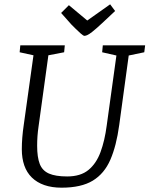

<svg xmlns="http://www.w3.org/2000/svg" viewBox="-20 -858 692 889"><path d="M265 11Q220 11 185.5 -1Q151 -13 127.5 -36Q104 -59 92.5 -92Q81 -125 81 -167Q81 -219 90 -280L135 -602L71 -616L74 -648H280L277 -616L204 -602L159 -276Q155 -249 153.5 -227Q152 -205 152 -183Q152 -130 164 -99Q176 -68 206.5 -54.5Q237 -41 291 -41Q353 -41 389.5 -71Q426 -101 445.5 -154Q465 -207 474 -276L519 -601L453 -616L456 -648H652L648 -616L576 -601L532 -279Q519 -183 491 -118.5Q463 -54 409.5 -21.5Q356 11 265 11ZM371 -692Q366 -692 353 -703.5Q340 -715 327.5 -727.5Q315 -740 311 -744L263 -798L299 -834L384 -763L490 -838L513 -807L451 -749Q423 -723 407 -710.5Q391 -698 383 -695Q375 -692 371 -692Z"/></svg>

Font: Faustina Light Light
Style: Italic
Weight: 300
Italic angle: -8°
Version: Version 1.200